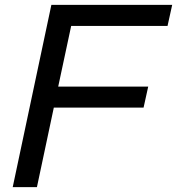

<svg xmlns="http://www.w3.org/2000/svg" viewBox="-20 -765 724 785"><path d="M32 0H131L200 -325H567L586 -411H218L271 -659H665L684 -745H190Z"/></svg>

Font: Plus Jakarta Text
Style: Italic
Weight: 400
Italic angle: -12°
Designer: Gumpita Rahayu
Foundry: Tokotype Studio
Version: Version 1.000;hotconv 1.0.109;makeotfexe 2.5.65596